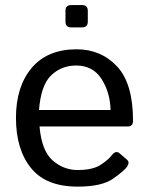

<svg xmlns="http://www.w3.org/2000/svg" viewBox="-20 -711 576 740"><path d="M254.4 -605.5Q232.4 -605.5 232.4 -627.4V-669.4Q232.4 -691.4 254.4 -691.4H296.4Q318.4 -691.4 318.4 -669.4V-627.4Q318.4 -605.5 296.4 -605.5ZM41.5 -256.3Q41.5 -377.4 102.1 -449.2Q162.6 -521 275.4 -521Q369.1 -521 430.9 -455.3Q492.7 -389.6 492.7 -245.6Q492.7 -223.6 472.7 -223.6H132.3Q140.6 -129.4 183.1 -92.5Q225.6 -55.7 279.3 -55.7Q335.9 -55.7 366.2 -74.7Q396.5 -93.8 410.6 -112.3Q426.3 -132.8 440.9 -120.1L469.7 -95.2Q481 -85.4 469.7 -68.4Q460.4 -54.2 416.7 -22.9Q373 8.3 279.3 8.3Q157.2 8.3 99.4 -63.5Q41.5 -135.3 41.5 -256.3ZM130.4 -287.1H406.2Q404.3 -355.5 371.1 -407Q337.9 -458.5 273.4 -458.5Q216.8 -458.5 177.2 -420.7Q137.7 -382.8 130.4 -287.1Z"/></svg>

Font: Istok
Style: Regular
Weight: 500
Designer: Andrey V. Panov
Foundry: Andrey V. Panov
Version: Version 1.0.3